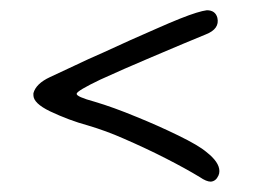

<svg xmlns="http://www.w3.org/2000/svg" viewBox="-20 -642 501 373"><path d="M219.7 -373Q186.5 -387.7 150.4 -398.4Q114.3 -408.2 77.1 -425.8Q44.9 -441.4 44.9 -457Q44.9 -459 44.9 -460.9Q49.8 -479.5 77.1 -492.2Q97.7 -502 125 -514.6Q151.4 -527.3 180.7 -540Q233.4 -564.5 285.2 -586.9Q335.9 -609.4 361.3 -617.2Q374 -621.1 381.8 -622.1Q398.4 -622.1 402.3 -607.4Q407.2 -585.9 379.9 -575.2Q365.2 -569.3 335 -556.6Q305.7 -543.9 270.5 -529.3Q219.7 -507.8 174.8 -487.3Q129.9 -465.8 128.9 -460Q127.9 -454.1 164.1 -444.3Q200.2 -433.6 245.1 -415Q286.1 -398.4 326.2 -378.9Q366.2 -359.4 380.9 -346.7Q406.2 -327.1 406.2 -309.6Q406.2 -304.7 404.3 -300.8Q399.4 -290 389.6 -289.1Q380.9 -289.1 368.2 -297.9Q340.8 -314.5 302.7 -334Q264.6 -353.5 219.7 -373Z"/></svg>

Font: Mrs Husband
Style: Regular
Weight: 400
Version: Version 1.0